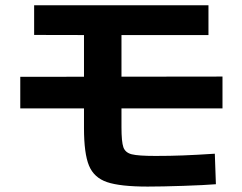

<svg xmlns="http://www.w3.org/2000/svg" viewBox="-20 -699 904 716"><path d="M293.2 -221.4V-568.3L107.3 -568.7V-679.4H757.4V-568.3H433V-224.6Q433 -170.2 440.1 -149.9Q447.2 -129.7 471.4 -123.6Q495.6 -117.5 560.5 -117.5Q613.2 -117.5 662.7 -119.4Q712.2 -121.3 781.1 -125.8L785.1 -12Q743.9 -8.6 663.5 -5.9Q583.2 -3.2 530.9 -3.2Q428.4 -3.2 379.4 -19.8Q330.4 -36.3 311.8 -81.6Q293.2 -126.8 293.2 -221.4ZM55.6 -412.5 809.7 -413.5V-294.8H55.6Z"/></svg>

Font: Pretendard GOV Variable
Style: Regular
Weight: 400
Designer: Base glyphs from Inter by Rasmus Andersson; Hangul glyphs from Noto Sans CJK(Source Han Sans) by Jang Soo-young and Kang
Foundry: Kil Hyung-jin
Version: Version 1.307;Glyphs 3.2 (3192)